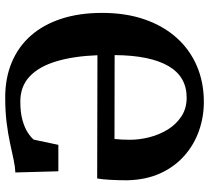

<svg xmlns="http://www.w3.org/2000/svg" viewBox="-52 -740 802 737"><g transform="rotate(-90 348.5 -371.0)"><path d="M326 11Q268.5 11 215.2 -7.8Q162 -26.5 119.8 -63.8Q77.5 -101 52.2 -156.2Q27 -211.5 25.5 -283.5Q25.5 -315.5 27.2 -347.8Q29 -380 32.5 -398.5L505.5 -397.5Q502 -488.5 482.2 -554.8Q462.5 -621 424.5 -657.2Q386.5 -693.5 327.5 -693.5Q285.5 -693.5 256.2 -685.2Q227 -677 208.8 -665Q190.5 -653 181.5 -642L161.5 -547.5H60L55.5 -712.5Q78 -713.5 105.8 -719.5Q133.5 -725.5 168.2 -733Q203 -740.5 246.2 -746Q289.5 -751.5 343.5 -751.5Q418.5 -751.5 478.5 -726.2Q538.5 -701 580.8 -653Q623 -605 645.5 -536Q668 -467 668 -380Q668 -288 642.8 -215.8Q617.5 -143.5 572 -93Q526.5 -42.5 464 -15.8Q401.5 11 326 11ZM343 -55Q382.5 -55 412.8 -72.2Q443 -89.5 463.5 -124.2Q484 -159 494.8 -210.8Q505.5 -262.5 506 -331.5L184 -332Q182.5 -318.5 181.8 -304.2Q181 -290 181 -272Q181 -236 190.8 -197.8Q200.5 -159.5 220.5 -127.2Q240.5 -95 271 -75Q301.5 -55 343 -55Z"/></g></svg>

Font: Merriweather 36pt
Style: Bold
Weight: 700
Designer: Eben Sorkin
Foundry: Eben Sorkin
Version: Version 2.100